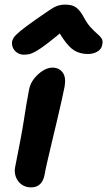

<svg xmlns="http://www.w3.org/2000/svg" viewBox="-20 -802 465 832"><path d="M115 10Q91 10 73.5 -2.5Q56 -15 48.5 -36Q41 -57 46 -80Q60 -150 69 -198Q78 -246 83.5 -281.5Q89 -317 94 -348Q99 -379 106 -414Q111 -440 127.5 -461Q144 -482 165.5 -495.5Q187 -509 207 -509Q236 -509 251.5 -488Q267 -467 260 -427Q256 -406 247.5 -368Q239 -330 228 -283.5Q217 -237 206 -191Q195 -145 186 -106Q177 -67 173 -44Q168 -18 153.5 -4Q139 10 115 10ZM84 -565Q68 -565 56 -572.5Q44 -580 37.5 -592Q31 -604 32 -619Q33 -629 39.5 -639Q46 -649 67.5 -667Q89 -685 136 -718Q170 -741 190.5 -755.5Q211 -770 227 -776Q243 -782 263 -782Q292 -782 308.5 -770.5Q325 -759 340 -733Q356 -702 372 -684.5Q388 -667 401 -656Q414 -645 420.5 -635Q427 -625 423 -608Q420 -589 402 -578.5Q384 -568 362 -568Q335 -568 313 -577.5Q291 -587 270 -612.5Q249 -638 222 -685H272Q221 -641 189 -616.5Q157 -592 138 -581Q119 -570 107 -567.5Q95 -565 84 -565Z"/></svg>

Font: Shantell Sans SemiBold
Style: Italic
Weight: 600
Italic angle: -11°
Designer: Stephen Nixon, Anya Danilova, Shantell Martin
Foundry: Arrow Type
Version: Version 1.011;[c5ecc13dd]